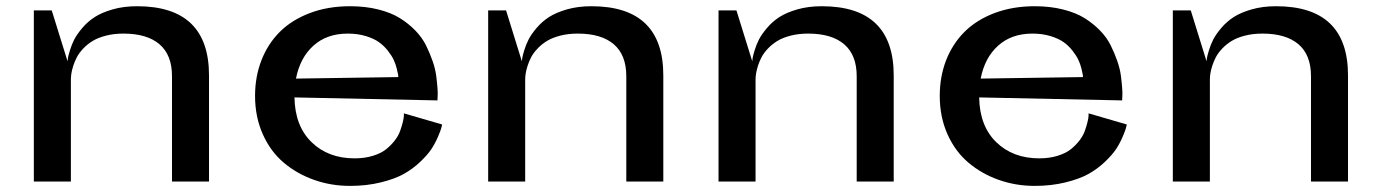

<svg xmlns="http://www.w3.org/2000/svg" viewBox="-20 -589 4483 623"><path d="M538.1 0V-341.8Q538.1 -410.6 497.6 -445.3Q457 -480 380.9 -480Q349.6 -480 324 -473.4Q298.3 -466.8 281 -456.3Q263.7 -445.8 250.2 -431.6Q236.8 -417.5 229.5 -403.6Q222.2 -389.6 217.5 -374.8Q212.9 -359.9 211.4 -349.4Q210 -338.9 210 -330.1V0H89.8V-555.2H147.9L199.2 -390.1Q199.7 -394 200.4 -400.4Q201.2 -406.7 206.8 -425.3Q212.4 -443.8 220.9 -460.7Q229.5 -477.5 247.1 -498.3Q264.6 -519 287.4 -533.7Q310.1 -548.3 345.7 -558.6Q381.3 -568.8 424.8 -568.8Q658.2 -568.8 658.2 -344.2V0Z M1414.6 -185.1Q1413.6 -180.7 1411.9 -173.6Q1410.2 -166.5 1401.4 -145.8Q1392.6 -125 1380.4 -106.2Q1368.2 -87.4 1344.2 -64.5Q1320.3 -41.5 1290.8 -24.9Q1261.2 -8.3 1215.3 2.9Q1169.4 14.2 1115.7 14.2Q1054.2 14.2 999 -5.4Q943.8 -24.9 900.9 -61Q857.9 -97.2 832.8 -153.3Q807.6 -209.5 807.6 -277.8Q807.6 -340.3 828.4 -393.6Q849.1 -446.8 887.9 -485.6Q926.8 -524.4 985.4 -546.6Q1043.9 -568.8 1115.7 -568.8Q1166 -568.8 1207.5 -558.3Q1249 -547.9 1277.3 -530.3Q1305.7 -512.7 1327.9 -489.7Q1350.1 -466.8 1362.5 -441.4Q1375 -416 1383.8 -390.6Q1392.6 -365.2 1395.5 -342.3Q1398.4 -319.3 1399.7 -301.8Q1400.9 -284.2 1399.9 -273.4L1399.4 -263.2L935.5 -272.9Q937 -180.2 991 -127.7Q1044.9 -75.2 1130.4 -75.2Q1163.1 -75.2 1189.5 -83.3Q1215.8 -91.3 1232.2 -104.2Q1248.5 -117.2 1260.5 -132.6Q1272.5 -147.9 1278.1 -163.6Q1283.7 -179.2 1286.9 -192.1Q1290 -205.1 1290.5 -212.9V-221.2ZM1272.5 -338.9Q1272.5 -341.8 1271.7 -346.9Q1271 -352.1 1267.3 -366.7Q1263.7 -381.3 1257.6 -394.5Q1251.5 -407.7 1238.8 -424.1Q1226.1 -440.4 1209.7 -452.1Q1193.4 -463.9 1167 -471.9Q1140.6 -480 1108.4 -480Q1040.5 -480 997.1 -440.9Q953.6 -401.9 940.4 -334Z M2012.2 0V-341.8Q2012.2 -410.6 1971.7 -445.3Q1931.2 -480 1855 -480Q1823.7 -480 1798.1 -473.4Q1772.5 -466.8 1755.1 -456.3Q1737.8 -445.8 1724.4 -431.6Q1710.9 -417.5 1703.6 -403.6Q1696.3 -389.6 1691.7 -374.8Q1687 -359.9 1685.5 -349.4Q1684.1 -338.9 1684.1 -330.1V0H1564V-555.2H1622.1L1673.3 -390.1Q1673.8 -394 1674.6 -400.4Q1675.3 -406.7 1680.9 -425.3Q1686.5 -443.8 1695.1 -460.7Q1703.6 -477.5 1721.2 -498.3Q1738.8 -519 1761.5 -533.7Q1784.2 -548.3 1819.8 -558.6Q1855.5 -568.8 1898.9 -568.8Q2132.3 -568.8 2132.3 -344.2V0Z M2759.8 0V-341.8Q2759.8 -410.6 2719.2 -445.3Q2678.7 -480 2602.5 -480Q2571.3 -480 2545.7 -473.4Q2520 -466.8 2502.7 -456.3Q2485.4 -445.8 2471.9 -431.6Q2458.5 -417.5 2451.2 -403.6Q2443.8 -389.6 2439.2 -374.8Q2434.6 -359.9 2433.1 -349.4Q2431.6 -338.9 2431.6 -330.1V0H2311.5V-555.2H2369.6L2420.9 -390.1Q2421.4 -394 2422.1 -400.4Q2422.9 -406.7 2428.5 -425.3Q2434.1 -443.8 2442.6 -460.7Q2451.2 -477.5 2468.8 -498.3Q2486.3 -519 2509 -533.7Q2531.7 -548.3 2567.4 -558.6Q2603 -568.8 2646.5 -568.8Q2879.9 -568.8 2879.9 -344.2V0Z M3636.2 -185.1Q3635.3 -180.7 3633.5 -173.6Q3631.8 -166.5 3623 -145.8Q3614.3 -125 3602.1 -106.2Q3589.8 -87.4 3565.9 -64.5Q3542 -41.5 3512.5 -24.9Q3482.9 -8.3 3437 2.9Q3391.1 14.2 3337.4 14.2Q3275.9 14.2 3220.7 -5.4Q3165.5 -24.9 3122.6 -61Q3079.6 -97.2 3054.4 -153.3Q3029.3 -209.5 3029.3 -277.8Q3029.3 -340.3 3050 -393.6Q3070.8 -446.8 3109.6 -485.6Q3148.4 -524.4 3207 -546.6Q3265.6 -568.8 3337.4 -568.8Q3387.7 -568.8 3429.2 -558.3Q3470.7 -547.9 3499 -530.3Q3527.3 -512.7 3549.6 -489.7Q3571.8 -466.8 3584.2 -441.4Q3596.7 -416 3605.5 -390.6Q3614.3 -365.2 3617.2 -342.3Q3620.1 -319.3 3621.3 -301.8Q3622.6 -284.2 3621.6 -273.4L3621.1 -263.2L3157.2 -272.9Q3158.7 -180.2 3212.6 -127.7Q3266.6 -75.2 3352.1 -75.2Q3384.8 -75.2 3411.1 -83.3Q3437.5 -91.3 3453.9 -104.2Q3470.2 -117.2 3482.2 -132.6Q3494.1 -147.9 3499.8 -163.6Q3505.4 -179.2 3508.5 -192.1Q3511.7 -205.1 3512.2 -212.9V-221.2ZM3494.1 -338.9Q3494.1 -341.8 3493.4 -346.9Q3492.7 -352.1 3489 -366.7Q3485.4 -381.3 3479.2 -394.5Q3473.1 -407.7 3460.4 -424.1Q3447.8 -440.4 3431.4 -452.1Q3415 -463.9 3388.7 -471.9Q3362.3 -480 3330.1 -480Q3262.2 -480 3218.8 -440.9Q3175.3 -401.9 3162.1 -334Z M4233.9 0V-341.8Q4233.9 -410.6 4193.4 -445.3Q4152.8 -480 4076.7 -480Q4045.4 -480 4019.8 -473.4Q3994.1 -466.8 3976.8 -456.3Q3959.5 -445.8 3946 -431.6Q3932.6 -417.5 3925.3 -403.6Q3918 -389.6 3913.3 -374.8Q3908.7 -359.9 3907.2 -349.4Q3905.8 -338.9 3905.8 -330.1V0H3785.6V-555.2H3843.8L3895 -390.1Q3895.5 -394 3896.2 -400.4Q3897 -406.7 3902.6 -425.3Q3908.2 -443.8 3916.7 -460.7Q3925.3 -477.5 3942.9 -498.3Q3960.4 -519 3983.2 -533.7Q4005.9 -548.3 4041.5 -558.6Q4077.1 -568.8 4120.6 -568.8Q4354 -568.8 4354 -344.2V0Z"/></svg>

Font: Sporting Grotesque
Style: Regular
Weight: 400
Designer: Lucas LE BIHAN
Foundry: Lucas LE BIHAN
Version: Version 2.001;PS 2.1;hotconv 1.0.88;makeotf.lib2.5.647800